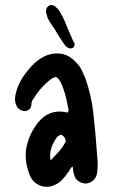

<svg xmlns="http://www.w3.org/2000/svg" viewBox="-20 -722 436 744"><path d="M261 -77Q254 -72 250.5 -64.5Q247 -57 242 -52Q232 -37 220 -24.5Q208 -12 191 -5Q163 8 134.5 -3.5Q106 -15 95 -44Q73 -100 82.5 -151Q92 -202 128 -248Q148 -273 175.5 -283.5Q203 -294 236 -287Q238 -287 239.5 -286.5Q241 -286 243 -286Q247 -294 245 -300.5Q243 -307 242 -314Q238 -336 232.5 -356Q227 -376 219 -395Q207 -421 197.5 -423Q188 -425 167 -407Q134 -379 110 -340Q102 -330 102 -320Q102 -298 81 -292Q74 -290 64 -294Q54 -298 48 -305Q35 -325 39 -349Q43 -372 52 -392.5Q61 -413 74 -431Q88 -451 104 -467.5Q120 -484 140 -497Q172 -517 209.5 -514.5Q247 -512 276 -479Q289 -466 296.5 -450.5Q304 -435 311 -418Q322 -387 329.5 -355Q337 -323 341 -290Q346 -245 350 -201Q354 -157 357 -112Q360 -86 357 -59Q355 -29 332 -16.5Q309 -4 284 -20Q274 -27 270 -37Q266 -47 264 -58Q263 -63 263 -67.5Q263 -72 261 -77ZM176 -100Q192 -117 207 -133.5Q222 -150 233 -170Q236 -176 232.5 -184.5Q229 -193 222 -197Q215 -202 211.5 -198.5Q208 -195 203 -193Q202 -191 200 -189Q198 -187 197 -185Q184 -166 178 -145.5Q172 -125 176 -100ZM158 -676Q158 -692 168 -699Q178 -706 191 -699Q194 -697 197.5 -693.5Q201 -690 204 -687Q213 -677 218.5 -665Q224 -653 230 -642Q238 -622 246.5 -602Q255 -582 264 -562Q266 -560 267 -557.5Q268 -555 269 -553Q270 -544 264 -538Q259 -533 248 -535Q236 -539 228 -552Q219 -566 210.5 -578.5Q202 -591 195 -604Q188 -615 180 -626.5Q172 -638 165 -651Q163 -658 161 -664.5Q159 -671 158 -676Z"/></svg>

Font: Delicious Handrawn
Style: Regular
Weight: 400
Designer: Agung Rohmat
Foundry: Agung Rohmat
Version: Version 1.002; ttfautohint (v1.8.4.7-5d5b);gftools[0.9.27]